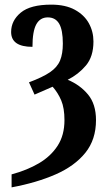

<svg xmlns="http://www.w3.org/2000/svg" viewBox="-20 -568 464 828"><path d="M30 184Q97 166 148 136Q199 106 228.5 60.5Q258 15 258 -50Q258 -102 244 -135Q230 -168 207 -194L129 -160L105 -213Q164 -235 195.5 -256.5Q227 -278 239 -307Q251 -336 251 -380Q251 -439 235 -466Q219 -493 186 -493Q153 -493 136.5 -463Q120 -433 120 -366Q28 -366 28 -430Q28 -479 69.5 -513.5Q111 -548 201 -548Q262 -548 302.5 -526Q343 -504 363 -468Q383 -432 383 -389Q383 -324 350.5 -285.5Q318 -247 272 -224Q325 -202 359.5 -160.5Q394 -119 394 -50Q394 34 348 91Q302 148 220 184Q138 220 30 240Z"/></svg>

Font: Noto Serif ExtraCondensed
Style: Bold
Weight: 700
Width: 2
Designer: Monotype Design Team
Foundry: Monotype Imaging Inc.
Version: Version 2.014; ttfautohint (v1.8.4.7-5d5b)